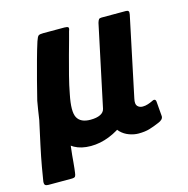

<svg xmlns="http://www.w3.org/2000/svg" viewBox="-106 -559 737 753"><g transform="rotate(-15 262.5 -182.0)"><path d="M0 108Q-9 108 -13 104.5Q-17 101 -16 90Q-13 70 -6.5 33Q0 -4 10 -50.5Q20 -97 31 -147Q34 -168 37 -186.5Q40 -205 43 -222Q52 -259 62.5 -299Q73 -339 83.5 -377.5Q94 -416 104 -447Q110 -465 115 -468.5Q120 -472 134 -472H220Q232 -472 235.5 -468.5Q239 -465 234 -453Q233 -448 226 -423Q219 -398 209 -361.5Q199 -325 189 -286Q179 -247 173 -214Q159 -146 172.5 -121Q186 -96 226 -96Q251 -96 266 -103.5Q281 -111 284 -125L354 -455Q357 -465 360 -468.5Q363 -472 371 -472H470Q477 -472 480 -468.5Q483 -465 481 -455L413 -132Q408 -110 416 -101.5Q424 -93 437 -93Q448 -93 458.5 -96.5Q469 -100 475 -103Q492 -113 494 -98L499 -37Q499 -23 478 -15Q457 -6 438.5 -0.5Q420 5 394 5Q376 5 356.5 -2Q337 -9 322.5 -23.5Q308 -38 305 -58L342 -50Q314 -26 276.5 -11Q239 4 201 4Q162 4 135 -11Q108 -26 99 -49L129 -55Q127 -40 124.5 -20Q122 0 120 20Q119 34 117.5 48.5Q116 63 115 73.5Q114 84 113 89Q112 99 109 103.5Q106 108 94 108Z"/></g></svg>

Font: Glory
Style: Bold Italic
Weight: 700
Italic angle: -12°
Version: Version 1.011